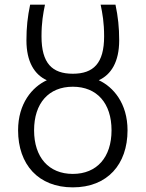

<svg xmlns="http://www.w3.org/2000/svg" viewBox="-20 -796 628 828"><path d="M294 12C443 12 530 -87 530 -234C530 -350 469 -421 406 -450C459 -474 494 -529 494 -622C494 -678 489 -724 478 -776H414C422 -737 429 -699 429 -639C429 -523 383 -478 294 -478C205 -478 159 -523 159 -639C159 -699 166 -737 174 -776H110C99 -724 94 -678 94 -622C94 -529 129 -474 182 -450C119 -421 58 -350 58 -234C58 -87 145 12 294 12ZM127 -234C127 -351 190 -422 294 -422C398 -422 461 -351 461 -234C461 -118 398 -46 294 -46C190 -46 127 -118 127 -234Z"/></svg>

Font: Repo Light
Style: Regular
Weight: 300
Designer: Stefan Peev
Foundry: Context Ltd
Version: Version 001.502